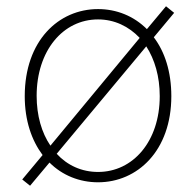

<svg xmlns="http://www.w3.org/2000/svg" viewBox="-20 -569 626 613"><path d="M447 -421C474 -379 490 -325 490 -262C490 -118 405 -20 293 -20C241 -20 195 -41 161 -78ZM141 -104C113 -145 97 -200 97 -263C97 -407 181 -507 293 -507C345 -507 391 -485 426 -448ZM536 -528 510 -549 449 -476C407 -518 352 -540 293 -540C167 -540 59 -439 59 -262C59 -184 81 -121 116 -74L51 4L76 24L138 -50C179 -9 234 13 293 13C419 13 527 -88 527 -262C527 -340 506 -404 471 -450Z"/></svg>

Font: Noto Sans Japanese Thin
Style: Regular
Weight: 100
Designer: Ryoko NISHIZUKA (kana & ideographs); Paul D. Hunt (Latin, Greek & Cyrillic); Wenlong ZHANG (bopomofo); Sandoll Communica
Foundry: Adobe Systems Incorporated
Version: Version 1.000;PS 1;hotconv 1.0.78;makeotf.lib2.5.61930